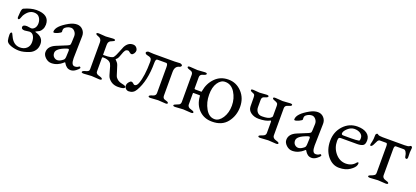

<svg xmlns="http://www.w3.org/2000/svg" viewBox="21 -1111 3943 1819"><g transform="rotate(20 1992.5 -201.5)"><path d="M173.8 -380.9Q120.6 -380.9 82 -316.9Q78.1 -311 71.3 -291Q64.5 -271 54.7 -271Q44.9 -271 43.9 -288.6Q43.9 -306.6 47.9 -340.8Q51.8 -375 64 -379.9Q131.8 -410.6 187 -411.1Q317.9 -411.1 317.9 -311Q317.4 -283.2 306.6 -263.2Q295.9 -243.2 283.7 -234.9Q271 -227.1 250 -217.8Q241.2 -213.9 250 -210.9Q332 -189.9 332 -120.1Q332 -82 313 -55.2Q293.9 -28.3 264.2 -16.1Q206.1 7.8 162.1 7.8Q118.2 7.8 77.6 -6.8Q37.1 -21.5 30.8 -45.9Q24.9 -73.2 24.9 -101.6Q24.9 -129.9 40 -129.9Q44.9 -129.9 58.1 -100.1Q92.3 -23.9 159.2 -23.9Q200.2 -23.9 225.6 -47.4Q251 -70.8 251 -109.4Q251 -147.9 236.3 -171.9Q221.7 -195.8 193.8 -195.8L147 -189.9Q112.8 -189.9 112.8 -211.9Q112.8 -236.8 153.8 -236.8L196.8 -231Q215.8 -231 231.4 -249Q247.1 -267.6 247.1 -298.8Q247.1 -330.1 229.5 -355.5Q211.9 -380.9 173.8 -380.9Z M406.7 -273.9Q406.7 -330.1 517.6 -391.6Q559.6 -414.1 595.2 -414.1Q630.9 -414.1 654.8 -388.2Q678.7 -362.3 677.7 -325.2L672.9 -108.9V-103Q672.9 -32.2 708.5 -32.2Q733.4 -32.2 748.5 -45.9Q752.4 -49.8 758.3 -46.4Q764.2 -43 764.6 -37.1V-36.1Q758.8 -22.9 733.9 -4.4Q708.5 14.2 684.1 14.2Q659.7 14.2 643.1 1Q626.5 -12.7 619.6 -25.4Q612.8 -38.1 609.9 -38.1Q606.9 -38.1 592.8 -24.9Q578.6 -11.7 551.3 1Q523.9 13.7 490.2 14.2Q456.5 14.6 429.2 -10.7Q401.9 -36.1 401.9 -64.9Q401.9 -125 474.6 -154.8L576.7 -196.8Q595.7 -205.1 599.6 -210.9Q603.5 -216.8 604.5 -236.8L606.9 -298.8V-300.8Q606.9 -326.2 590.3 -345.7Q573.7 -365.2 552.2 -365.2Q530.8 -365.2 511.7 -354.5Q492.7 -343.8 487.8 -335Q482.9 -326.2 482.9 -314L483.9 -299.8Q483.9 -291 455.6 -277.8Q406.7 -255.4 406.7 -273.9ZM481.9 -86.9Q481.9 -61 497.6 -46.4Q535.2 -11.7 590.8 -59.1Q602.1 -67.9 602.5 -99.1L604.5 -147.9Q605.5 -168.9 595.7 -168.9Q588.9 -168.9 581.5 -166Q481.9 -131.8 481.9 -86.9Z M789.6 -5.9Q789.1 -18.1 819.3 -25.9Q849.6 -33.7 853.5 -45.9Q855.5 -50.8 855.5 -59.1V-330.1Q855.5 -367.2 818.8 -377.9Q795.9 -385.7 795.4 -395.5Q795.4 -404.8 818.8 -404.8L888.7 -399.9L960.4 -404.8Q983.4 -404.8 983.4 -395.5Q983.4 -386.2 960.4 -377.9Q923.3 -366.7 923.8 -328.1V-231Q923.8 -226.1 928.7 -226.6Q933.6 -227.1 934.6 -227.1Q1012.7 -227.1 1027.3 -245.6Q1042 -264.2 1059.6 -311Q1077.6 -357.9 1080.6 -362.8Q1108.4 -417 1158.7 -417Q1180.7 -417 1194.3 -401.9Q1218.3 -375.5 1198.2 -343.8Q1178.2 -312.5 1152.8 -335.9Q1140.6 -347.2 1134.8 -347.2Q1115.2 -347.2 1105.5 -334.5Q1095.7 -321.8 1084 -286.6Q1072.3 -251.5 1064 -243.2Q1055.7 -235.4 1052.7 -232.4Q1049.8 -229.5 1049.8 -228Q1049.8 -226.6 1063.5 -213.9Q1077.1 -201.2 1083 -183.6Q1089.4 -166 1102.1 -123.5Q1114.7 -81.1 1118.7 -74.2Q1141.6 -40 1184.1 -32.2Q1226.6 -24.4 1226.6 -12.2Q1226.6 9.8 1160.2 9.8Q1093.8 9.8 1057.6 -43Q1047.9 -58.1 1035.2 -108.4Q1022.5 -158.7 1013.7 -172.9Q992.7 -205.1 933.6 -205.1Q923.8 -205.1 923.8 -195.8V-62Q923.8 -48.8 928.2 -44.4Q932.6 -40 935.1 -37.1Q937.5 -34.2 952.6 -28.8Q967.3 -23.9 968.8 -23.9Q991.7 -16.6 991.7 -6.8Q991.7 2.9 968.8 2.9L890.6 -2L812.5 2.9Q789.6 2.9 789.6 -5.9Z M1481 -21.5 1502.4 -28.3Q1528.3 -37.1 1528.3 -62V-323.2Q1528.3 -361.3 1512.2 -360.8H1423.3Q1406.2 -360.8 1406.2 -323.2Q1406.2 -138.2 1340.3 -27.8Q1316.4 14.2 1269 14.2Q1251.5 14.2 1238.8 1.5Q1226.1 -11.7 1226.1 -29.3Q1226.1 -46.9 1239.7 -64Q1253.4 -81.1 1264.2 -81.1Q1274.9 -81.1 1284.7 -71.3Q1293.9 -61.5 1301.3 -61Q1323.2 -61 1335.9 -94.2Q1365.7 -174.3 1366.2 -318.8Q1366.2 -345.7 1354.5 -354.5Q1343.3 -363.3 1319.8 -367.2Q1296.4 -372.1 1296.4 -388.2Q1296.4 -393.1 1305.2 -397.9Q1314 -402.8 1318.4 -402.8L1372.1 -399.9H1581.1L1639.2 -402.8Q1643.1 -402.8 1651.9 -397.9Q1660.6 -393.1 1661.1 -387.2Q1661.1 -381.8 1655.3 -376Q1649.4 -370.1 1644 -369.1Q1598.1 -359.4 1598.1 -299.8V-62Q1598.1 -38.1 1615.2 -29.8Q1621.1 -27.8 1639.2 -22Q1657.2 -16.6 1657.2 -6.8Q1657.2 2.9 1637.2 2.9L1561 -2L1484.4 2.9Q1464.4 2.9 1464.4 -6.3Q1464.4 -15.6 1481 -21.5Z M2108.9 14.2Q2028.8 14.6 1977.1 -37.1Q1925.3 -88.9 1919.9 -170.9Q1919.9 -180.7 1915 -181.2H1851.1Q1848.1 -179.2 1848.1 -173.8V-63Q1848.1 -49.8 1856.4 -41.5Q1864.7 -33.2 1870.6 -31.2Q1876.5 -29.3 1895.5 -22.5Q1915 -16.6 1915 -6.8Q1915 2.9 1895 2.9H1892.1L1814 -2L1735.8 2.9H1732.9Q1712.9 2.9 1712.9 -6.3Q1713.4 -15.6 1740.7 -24.4Q1768.1 -33.2 1772.9 -43.9Q1777.8 -53.7 1777.8 -63V-336.9Q1777.8 -359.9 1759.8 -369.1Q1752.9 -372.1 1734.9 -377.9Q1716.8 -383.8 1716.8 -393.6Q1716.8 -403.3 1736.8 -402.8H1739.7L1814 -397.9L1886.2 -402.8H1889.2Q1909.2 -402.8 1909.2 -393.6Q1909.2 -383.8 1891.1 -377.9Q1873 -372.1 1866.2 -369.1Q1848.1 -360.4 1848.1 -336.9V-224.1Q1848.1 -218.3 1857.9 -217.8H1915Q1922.9 -215.8 1922.9 -229Q1936 -306.6 1988.8 -360.4Q2041.5 -414.1 2121.6 -414.1Q2201.7 -414.1 2257.3 -355Q2313 -295.9 2313 -207Q2313 -118.2 2261.2 -51.8Q2209.5 14.6 2108.9 14.2ZM1997.1 -216.8Q1997.1 -140.6 2032.2 -78.1Q2067.4 -15.6 2124 -16.1Q2168 -16.1 2202.1 -67.9Q2235.8 -120.1 2235.8 -192.4Q2235.8 -264.6 2198.7 -324.2Q2161.1 -383.3 2100.1 -382.8Q2057.1 -382.8 2026.9 -337.9Q1996.6 -293 1997.1 -216.8Z M2590.8 2.9Q2570.8 2.9 2570.8 -6.3Q2570.8 -15.6 2589.4 -21.5Q2607.9 -27.3 2613.8 -30.8Q2635.7 -40.5 2635.7 -63V-171.9Q2635.7 -189 2627.4 -185.1Q2586.4 -162.1 2514.6 -162.1Q2469.7 -162.1 2437 -185.1Q2404.3 -208 2403.8 -247.1L2402.8 -336.9Q2402.3 -356.9 2397.5 -363.8Q2392.6 -370.1 2373.5 -377Q2354.5 -383.8 2354.5 -393.6Q2354.5 -403.3 2374.5 -402.8H2377.4L2439.5 -397.9L2508.8 -402.8H2511.7Q2531.7 -402.8 2531.7 -393.6Q2531.7 -383.8 2514.2 -377.9Q2496.6 -372.1 2489.7 -369.1Q2472.7 -361.3 2472.7 -336.9V-265.1Q2472.7 -235.4 2489.7 -214.8Q2506.8 -194.3 2538.6 -194.8Q2599.6 -194.8 2621.6 -212.9Q2635.7 -222.7 2635.7 -233.9V-336.9Q2635.7 -355 2627 -362.8Q2618.2 -370.1 2598.1 -377Q2577.6 -383.8 2577.6 -393.6Q2577.6 -403.3 2597.7 -402.8H2600.6L2672.9 -397.9L2746.6 -402.8H2749.5Q2769.5 -402.8 2769.5 -393.6Q2769.5 -383.8 2751 -377.9Q2732.4 -372.1 2725.6 -369.1Q2705.6 -360.4 2705.6 -336.9V-63Q2705.6 -43 2728 -30.8Q2734.4 -27.8 2753.4 -22Q2772.5 -16.6 2772.5 -6.8Q2772.5 2.9 2752.4 2.9H2749.5L2671.9 -2L2593.8 2.9Z M2835.4 -273.9Q2835.4 -330.1 2946.3 -391.6Q2988.3 -414.1 3023.9 -414.1Q3059.6 -414.1 3083.5 -388.2Q3107.4 -362.3 3106.4 -325.2L3101.6 -108.9V-103Q3101.6 -32.2 3137.2 -32.2Q3162.1 -32.2 3177.2 -45.9Q3181.2 -49.8 3187 -46.4Q3192.9 -43 3193.4 -37.1V-36.1Q3187.5 -22.9 3162.6 -4.4Q3137.2 14.2 3112.8 14.2Q3088.4 14.2 3071.8 1Q3055.2 -12.7 3048.3 -25.4Q3041.5 -38.1 3038.6 -38.1Q3035.6 -38.1 3021.5 -24.9Q3007.3 -11.7 2980 1Q2952.6 13.7 2918.9 14.2Q2885.3 14.6 2857.9 -10.7Q2830.6 -36.1 2830.6 -64.9Q2830.6 -125 2903.3 -154.8L3005.4 -196.8Q3024.4 -205.1 3028.3 -210.9Q3032.2 -216.8 3033.2 -236.8L3035.6 -298.8V-300.8Q3035.6 -326.2 3019 -345.7Q3002.4 -365.2 2981 -365.2Q2959.5 -365.2 2940.4 -354.5Q2921.4 -343.8 2916.5 -335Q2911.6 -326.2 2911.6 -314L2912.6 -299.8Q2912.6 -291 2884.3 -277.8Q2835.4 -255.4 2835.4 -273.9ZM2910.6 -86.9Q2910.6 -61 2926.3 -46.4Q2963.9 -11.7 3019.5 -59.1Q3030.8 -67.9 3031.2 -99.1L3033.2 -147.9Q3034.2 -168.9 3024.4 -168.9Q3017.6 -168.9 3010.3 -166Q2910.6 -131.8 2910.6 -86.9Z M3305.2 -303.2Q3305.2 -288.1 3324.2 -288.1H3406.2Q3453.1 -288.1 3479.5 -293Q3489.3 -293.9 3489.3 -321.3Q3489.3 -348.6 3464.4 -366.2Q3439.5 -382.8 3403.8 -382.8Q3368.2 -382.8 3336.9 -354.5Q3305.7 -326.2 3305.2 -303.2ZM3423.3 -414.1Q3483.4 -414.1 3518.1 -389.2Q3552.7 -364.3 3552.7 -321.3Q3552.7 -278.3 3530.8 -267.6Q3509.3 -256.8 3475.1 -256.8H3311.5Q3297.4 -256.8 3292 -250.5Q3286.6 -244.1 3286.1 -220.2Q3286.1 -150.4 3329.1 -98.6Q3372.1 -46.9 3434.6 -45.9Q3497.1 -45.9 3531.2 -89.8Q3538.1 -96.7 3542.5 -97.2Q3553.7 -97.7 3546.9 -71.3Q3540 -44.9 3497.1 -15.6Q3455.1 13.7 3388.7 13.7Q3322.3 13.7 3273.4 -45.9Q3224.6 -106 3224.1 -197.3Q3224.1 -289.1 3281.7 -351.6Q3339.4 -414.1 3423.3 -414.1Z M3728 -36.1Q3742.2 -43 3742.2 -64.9V-330.1Q3742.2 -362.3 3730 -361.8H3666Q3653.8 -361.3 3646 -349.6Q3638.7 -337.9 3630.9 -319.8Q3615.7 -284.2 3601.1 -284.2Q3594.2 -284.2 3594.2 -293.5Q3594.2 -302.7 3600.6 -326.2Q3606.9 -349.6 3606.9 -396Q3606.9 -402.3 3612.3 -408.2Q3618.2 -414.1 3622.1 -414.1Q3626 -414.1 3634.8 -407.2Q3643.6 -400.4 3680.2 -399.9H3901.9Q3938.5 -400.4 3947.3 -407.2Q3956.1 -414.1 3961.4 -414.1Q3966.8 -414.1 3970.7 -409.7Q3974.6 -405.3 3975.1 -398.9L3971.2 -352.1Q3971.2 -334 3972.2 -315.9Q3975.1 -283.7 3960 -284.2Q3945.8 -284.2 3943.4 -306.2Q3940.9 -328.1 3930.7 -345.2Q3919.9 -362.3 3907.2 -361.8H3827.1Q3812 -361.8 3812 -330.1V-64Q3812 -42 3834.5 -30.8Q3840.8 -27.8 3859.9 -22Q3878.9 -16.6 3878.9 -6.8Q3878.9 2.9 3856 2.9L3777.8 -2L3700.2 2.9Q3677.2 2.9 3677.2 -6.3Q3677.2 -15.6 3696.8 -22Q3716.3 -28.3 3728 -36.1Z"/></g></svg>

Font: EBGaramond
Style: Regular
Weight: 400
Version: Version 000.012g